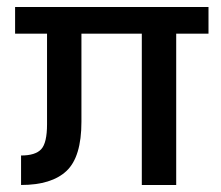

<svg xmlns="http://www.w3.org/2000/svg" viewBox="-20 -527 629 547"><path d="M574 -431H482V0H384V-431H212V-180Q212 -80 169.5 -40Q127 0 40 0V-84Q81 -84 97.5 -102Q114 -120 114 -173V-431H23V-507H574Z"/></svg>

Font: Hind Jalandhar Medium
Style: Regular
Weight: 500
Designer: Namrata Goyal
Foundry: Indian Type Foundry
Version: Version 0.702;PS 1.0;hotconv 1.0.81;makeotf.lib2.5.63406